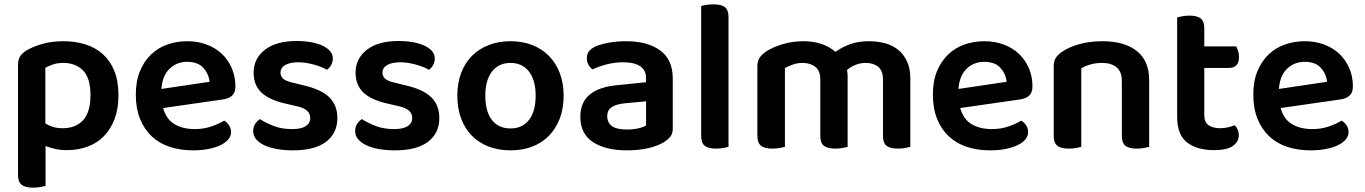

<svg xmlns="http://www.w3.org/2000/svg" viewBox="-20 -678 6291 885"><path d="M288 14Q259 14 234.5 8.5Q210 3 190 -5V179Q181 181 166 184Q151 187 132 187Q97 187 80 174Q63 161 63 128V-379Q63 -403 72.5 -418Q82 -433 103 -446Q132 -463 175 -475.5Q218 -488 272 -488Q327 -488 373.5 -473.5Q420 -459 454 -428.5Q488 -398 507 -351Q526 -304 526 -239Q526 -176 508 -129Q490 -82 458.5 -50Q427 -18 383.5 -2Q340 14 288 14ZM269 -87Q329 -87 363 -124Q397 -161 397 -239Q397 -320 362 -354Q327 -388 272 -388Q245 -388 224.5 -381Q204 -374 189 -366V-109Q205 -99 224.5 -93Q244 -87 269 -87Z M732 -180Q746 -129 784 -106Q822 -83 878 -83Q920 -83 955.5 -95.5Q991 -108 1013 -122Q1027 -114 1036 -100Q1045 -86 1045 -70Q1045 -50 1031.5 -34.5Q1018 -19 994.5 -8Q971 3 939 9Q907 15 870 15Q811 15 762.5 -1Q714 -17 679.5 -49.5Q645 -82 625.5 -130Q606 -178 606 -242Q606 -304 625 -350Q644 -396 676.5 -427Q709 -458 752 -473Q795 -488 843 -488Q892 -488 933 -472.5Q974 -457 1003 -429.5Q1032 -402 1048.5 -363.5Q1065 -325 1065 -280Q1065 -252 1050.5 -238Q1036 -224 1010 -220ZM843 -393Q794 -393 761 -360.5Q728 -328 724 -268L946 -301Q942 -338 917 -365.5Q892 -393 843 -393Z M1535 -134Q1535 -64 1483 -24.5Q1431 15 1331 15Q1290 15 1256.5 9Q1223 3 1198.5 -8.5Q1174 -20 1160.5 -36.5Q1147 -53 1147 -73Q1147 -92 1155.5 -106Q1164 -120 1178 -129Q1206 -111 1242.5 -97Q1279 -83 1327 -83Q1368 -83 1389 -96.5Q1410 -110 1410 -134Q1410 -175 1350 -188L1294 -201Q1220 -218 1184.5 -252Q1149 -286 1149 -343Q1149 -408 1201 -448.5Q1253 -489 1347 -489Q1383 -489 1413.5 -483.5Q1444 -478 1466.5 -467.5Q1489 -457 1501.5 -442.5Q1514 -428 1514 -409Q1514 -391 1506 -377.5Q1498 -364 1487 -356Q1478 -362 1463.5 -368Q1449 -374 1431.5 -379Q1414 -384 1394.5 -387.5Q1375 -391 1356 -391Q1317 -391 1295 -378.5Q1273 -366 1273 -343Q1273 -326 1285.5 -315Q1298 -304 1329 -297L1378 -285Q1461 -266 1498 -229.5Q1535 -193 1535 -134Z M2005 -134Q2005 -64 1953 -24.5Q1901 15 1801 15Q1760 15 1726.5 9Q1693 3 1668.5 -8.5Q1644 -20 1630.5 -36.5Q1617 -53 1617 -73Q1617 -92 1625.5 -106Q1634 -120 1648 -129Q1676 -111 1712.5 -97Q1749 -83 1797 -83Q1838 -83 1859 -96.5Q1880 -110 1880 -134Q1880 -175 1820 -188L1764 -201Q1690 -218 1654.5 -252Q1619 -286 1619 -343Q1619 -408 1671 -448.5Q1723 -489 1817 -489Q1853 -489 1883.5 -483.5Q1914 -478 1936.5 -467.5Q1959 -457 1971.5 -442.5Q1984 -428 1984 -409Q1984 -391 1976 -377.5Q1968 -364 1957 -356Q1948 -362 1933.5 -368Q1919 -374 1901.5 -379Q1884 -384 1864.5 -387.5Q1845 -391 1826 -391Q1787 -391 1765 -378.5Q1743 -366 1743 -343Q1743 -326 1755.5 -315Q1768 -304 1799 -297L1848 -285Q1931 -266 1968 -229.5Q2005 -193 2005 -134Z M2578 -237Q2578 -179 2560.5 -132.5Q2543 -86 2511 -53Q2479 -20 2434 -2.5Q2389 15 2333 15Q2277 15 2232 -2.5Q2187 -20 2155 -52.5Q2123 -85 2105.5 -131.5Q2088 -178 2088 -237Q2088 -295 2105.5 -341.5Q2123 -388 2155.5 -420.5Q2188 -453 2233 -470.5Q2278 -488 2333 -488Q2388 -488 2433 -470.5Q2478 -453 2510.5 -420Q2543 -387 2560.5 -340.5Q2578 -294 2578 -237ZM2333 -388Q2279 -388 2248 -348.5Q2217 -309 2217 -237Q2217 -164 2247.5 -125Q2278 -86 2333 -86Q2388 -86 2418.5 -125.5Q2449 -165 2449 -237Q2449 -309 2418 -348.5Q2387 -388 2333 -388Z M2870 -81Q2899 -81 2923 -86.5Q2947 -92 2958 -100V-211L2861 -202Q2821 -198 2800 -184.5Q2779 -171 2779 -142Q2779 -113 2800.5 -97Q2822 -81 2870 -81ZM2866 -488Q2964 -488 3022.5 -446Q3081 -404 3081 -316V-85Q3081 -61 3069 -47Q3057 -33 3039 -22Q3011 -5 2968 5Q2925 15 2870 15Q2770 15 2712.5 -23.5Q2655 -62 2655 -139Q2655 -206 2697.5 -241.5Q2740 -277 2821 -285L2958 -299V-317Q2958 -355 2930.5 -373Q2903 -391 2853 -391Q2814 -391 2777 -381.5Q2740 -372 2711 -358Q2700 -366 2692.5 -379.5Q2685 -393 2685 -409Q2685 -429 2694.5 -441.5Q2704 -454 2725 -464Q2754 -476 2791 -482Q2828 -488 2866 -488Z M3338 -1Q3330 1 3314.5 4Q3299 7 3281 7Q3245 7 3228.5 -6Q3212 -19 3212 -52V-650Q3220 -653 3235.5 -655.5Q3251 -658 3269 -658Q3305 -658 3321.5 -645Q3338 -632 3338 -599V-1Z M4176 -1Q4168 1 4152.5 4Q4137 7 4119 7Q4083 7 4066.5 -6Q4050 -19 4050 -52V-312Q4050 -352 4028 -370Q4006 -388 3970 -388Q3946 -388 3923.5 -379Q3901 -370 3884 -355Q3887 -341 3887 -327V-1Q3879 1 3863.5 4Q3848 7 3830 7Q3794 7 3777.5 -6Q3761 -19 3761 -52V-312Q3761 -352 3738 -370Q3715 -388 3679 -388Q3654 -388 3633 -380Q3612 -372 3598 -364V-1Q3589 1 3574 4Q3559 7 3540 7Q3505 7 3488 -6Q3471 -19 3471 -52V-373Q3471 -396 3481 -411.5Q3491 -427 3512 -441Q3542 -461 3588 -474.5Q3634 -488 3683 -488Q3774 -488 3831 -439Q3860 -460 3897.5 -474Q3935 -488 3986 -488Q4025 -488 4060 -478.5Q4095 -469 4120.5 -448Q4146 -427 4161 -394.5Q4176 -362 4176 -317Z M4406 -180Q4420 -129 4458 -106Q4496 -83 4552 -83Q4594 -83 4629.5 -95.5Q4665 -108 4687 -122Q4701 -114 4710 -100Q4719 -86 4719 -70Q4719 -50 4705.5 -34.5Q4692 -19 4668.5 -8Q4645 3 4613 9Q4581 15 4544 15Q4485 15 4436.5 -1Q4388 -17 4353.5 -49.5Q4319 -82 4299.5 -130Q4280 -178 4280 -242Q4280 -304 4299 -350Q4318 -396 4350.5 -427Q4383 -458 4426 -473Q4469 -488 4517 -488Q4566 -488 4607 -472.5Q4648 -457 4677 -429.5Q4706 -402 4722.5 -363.5Q4739 -325 4739 -280Q4739 -252 4724.5 -238Q4710 -224 4684 -220ZM4517 -393Q4468 -393 4435 -360.5Q4402 -328 4398 -268L4620 -301Q4616 -338 4591 -365.5Q4566 -393 4517 -393Z M5151 -305Q5151 -348 5126.5 -368Q5102 -388 5060 -388Q5031 -388 5006.5 -381Q4982 -374 4964 -363V-1Q4955 1 4940 4Q4925 7 4906 7Q4871 7 4854 -6Q4837 -19 4837 -52V-373Q4837 -397 4847 -412Q4857 -427 4878 -441Q4907 -461 4955 -474.5Q5003 -488 5061 -488Q5164 -488 5220.5 -442.5Q5277 -397 5277 -309V-1Q5269 1 5253.5 4Q5238 7 5220 7Q5184 7 5167.5 -6Q5151 -19 5151 -52V-305Z M5531 -147Q5531 -115 5550.5 -101Q5570 -87 5605 -87Q5622 -87 5639.5 -91Q5657 -95 5671 -101Q5679 -93 5684.5 -81.5Q5690 -70 5690 -55Q5690 -25 5663 -5.5Q5636 14 5576 14Q5497 14 5451.5 -21.5Q5406 -57 5406 -139V-598Q5414 -600 5429.5 -603Q5445 -606 5463 -606Q5498 -606 5514.5 -593Q5531 -580 5531 -547V-464H5678Q5683 -456 5687 -443Q5691 -430 5691 -415Q5691 -389 5679 -377Q5667 -365 5647 -365H5531V-147Z M5883 -180Q5897 -129 5935 -106Q5973 -83 6029 -83Q6071 -83 6106.5 -95.5Q6142 -108 6164 -122Q6178 -114 6187 -100Q6196 -86 6196 -70Q6196 -50 6182.5 -34.5Q6169 -19 6145.5 -8Q6122 3 6090 9Q6058 15 6021 15Q5962 15 5913.5 -1Q5865 -17 5830.5 -49.5Q5796 -82 5776.5 -130Q5757 -178 5757 -242Q5757 -304 5776 -350Q5795 -396 5827.5 -427Q5860 -458 5903 -473Q5946 -488 5994 -488Q6043 -488 6084 -472.5Q6125 -457 6154 -429.5Q6183 -402 6199.5 -363.5Q6216 -325 6216 -280Q6216 -252 6201.5 -238Q6187 -224 6161 -220ZM5994 -393Q5945 -393 5912 -360.5Q5879 -328 5875 -268L6097 -301Q6093 -338 6068 -365.5Q6043 -393 5994 -393Z"/></svg>

Font: Baloo Paaji 2 SemiBold
Style: Regular
Weight: 600
Designer: Shuchita Grover, Noopur Datye and Ek Type
Foundry: Ek Type
Version: Version 1.640;hotconv 1.0.111;makeotfexe 2.5.65597; ttfautoh